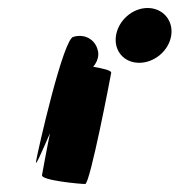

<svg xmlns="http://www.w3.org/2000/svg" viewBox="-20 -768 449 480"><path d="M70 -364C68 -350 84 -387 105 -435C94 -381 86 -335 85 -330C83 -317 180 -308 193 -308C205 -308 256 -574 258 -586C259 -592 237 -597 213 -601C223 -613 229 -629 224 -644C217 -670 191 -684 164 -676C139 -676 74 -389 70 -364ZM270 -679C264 -641 290 -611 328 -611C366 -611 402 -641 408 -679C414 -717 387 -748 349 -748C311 -748 276 -717 270 -679Z"/></svg>

Font: Ampere
Style: SuExtIta
Weight: 400
Version: Version 1